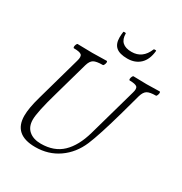

<svg xmlns="http://www.w3.org/2000/svg" viewBox="-201 -1023 1121 1184"><g transform="rotate(30 359.0 -431.5)"><path d="M438 -743.2Q383.3 -743.2 357.7 -764.9Q332 -786.6 332 -833Q332 -850.6 335 -873Q335 -876 344 -876Q353 -876 353 -873Q353 -792 439.9 -792Q518.1 -792 550.8 -873Q552.7 -877 564 -876Q569.3 -875 568.8 -873Q562.5 -808.6 527.8 -775.9Q493.2 -743.2 438 -743.2ZM219.2 13.2Q64.9 13.2 64.9 -122.1Q64.9 -175.8 89.8 -263.2L178.2 -578.1Q188 -611.3 176.3 -622.6Q164.6 -633.8 121.1 -633.8Q117.2 -635.3 117.2 -642.8Q117.2 -650.4 121.1 -659.2Q125 -668 128.9 -668Q199.2 -666 233.9 -666Q268.6 -666 336.9 -668Q340.8 -666.5 340.6 -658.9Q340.3 -651.4 336.2 -642.6Q332 -633.8 328.1 -633.8Q282.2 -633.8 263.4 -622.8Q244.6 -611.8 234.9 -578.1L167 -336.9Q122.1 -181.6 122.1 -127Q122.1 -76.2 153.6 -49.1Q185.1 -22 238.8 -22Q333 -22 390.1 -76.7Q447.3 -131.3 477.1 -236.8L573.2 -578.1Q583.5 -611.3 571.8 -622.6Q560.1 -633.8 518.1 -633.8Q514.2 -635.3 514.4 -642.8Q514.6 -650.4 518.6 -659.2Q522.5 -668 526.9 -668Q588.4 -666 621.1 -666Q652.3 -666 713.9 -668Q717.8 -666.5 717.5 -658.9Q717.3 -651.4 713.6 -642.6Q710 -633.8 706.1 -633.8Q663.1 -633.8 644.5 -622.6Q626 -611.3 616.2 -578.1L577.1 -436Q525.4 -251.5 492.2 -172.9Q455.1 -85.9 383.8 -36.4Q312.5 13.2 219.2 13.2Z"/></g></svg>

Font: Junicode SmCond Light
Style: Italic
Weight: 300
Width: 4
Italic angle: -11°
Designer: Peter S. Baker
Version: Version 2.206